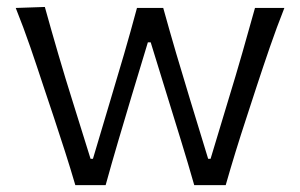

<svg xmlns="http://www.w3.org/2000/svg" viewBox="-20 -540 875 560"><path d="M199.7 0H288.1Q305.4 -62.8 325.1 -129.5Q344.9 -196.3 363.1 -257.2L411.3 -416.6H419.5L468.3 -258.4Q487.1 -197.4 507.9 -130.1Q528.7 -62.8 546.5 0H638.3Q665.4 -95.2 699.3 -198.1L728.9 -288.9Q747.6 -345.9 767.2 -402.8Q786.8 -459.6 809.4 -516.8H723.7Q707.4 -457.7 687 -386.7Q666.6 -315.6 646.6 -250.6L594.2 -76.9H587.1L534.7 -248.4Q514.3 -315 494.1 -383.6Q474 -452.1 456.1 -516.8H379.5Q361.1 -448.4 341.5 -380.9Q321.8 -313.4 301.7 -246.7L251.1 -76.9H244.1L192.5 -242.2Q171.4 -308.8 150.2 -381.4Q129 -453.9 110.8 -519.7L25.9 -516.8Q49.1 -458.7 68.5 -402.4Q87.9 -346 106.6 -288.9L137.3 -197.1Q154 -147 169.7 -97.8Q185.5 -48.6 199.7 0Z"/></svg>

Font: Pinar-VF
Style: Regular
Weight: 300
Designer: Amin Abedi
Version: Version 3.0